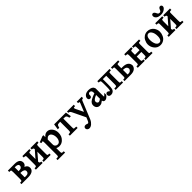

<svg xmlns="http://www.w3.org/2000/svg" viewBox="456 -2437 4431 4431"><g transform="rotate(-45 2671.0 -222.0)"><path d="M402 -324Q402 -263 346 -233Q427 -202 427 -127Q427 -64 376 -32Q325 0 234 0H16V-44Q63 -44 69 -53Q78 -66 78 -111V-331Q78 -372 74 -382Q68 -390 64 -393Q59 -397 16 -397V-442H220Q228 -442 236 -442Q311 -442 354.5 -415.5Q398 -389 402 -324ZM181 -257H191Q245 -257 269.5 -276Q294 -295 294 -324Q294 -356 269 -370.5Q244 -385 190 -385H181ZM181 -61Q189 -59 199.5 -58Q210 -57 221 -57Q268 -57 290.5 -77Q313 -97 313 -128Q313 -162 283.5 -180.5Q254 -199 199 -199Q191 -199 190.5 -199.5Q190 -200 189 -200Q186 -200 181 -199Z M654 -180 805 -353Q803 -377 791 -386.5Q779 -396 750 -397V-442H971V-397Q937 -397 926.5 -393.5Q916 -390 912 -383Q908 -376 908 -331V-111Q908 -88 909 -75.5Q910 -63 912 -59L911 -60Q913 -58 915.5 -54.5Q918 -51 923 -48H922Q927 -45 938.5 -44.5Q950 -44 971 -44V0H742V-44Q787 -44 796 -54Q805 -65 805 -111V-269Q767 -224 730 -181Q693 -138 654 -93Q656 -66 666 -55.5Q676 -45 708 -44V0H488V-44Q536 -44 543 -54Q551 -63 551 -111V-331Q551 -353 550 -365.5Q549 -378 548 -382Q546 -386 536 -392Q531 -397 488 -397V-442H717V-397Q683 -397 672.5 -393.5Q662 -390 658 -383Q654 -376 654 -331Z M996 -383 1141 -440H1173V-376Q1201 -411 1230.5 -426.5Q1260 -442 1292 -442Q1326 -442 1354.5 -428.5Q1383 -415 1406 -389Q1461 -323 1461 -236Q1461 -124 1394 -59Q1368 -30 1333 -14Q1298 2 1258 2Q1241 2 1225 -1Q1209 -4 1195 -9L1173 -20V88Q1173 131 1177 136Q1180 144 1189 148Q1198 154 1243 154V198H999V154H1024Q1046 154 1060 146Q1064 144 1066 137Q1068 132 1069 119.5Q1070 107 1070 85V-294Q1070 -331 1067 -339Q1065 -348 1055 -354Q1055 -354 1055 -354Q1055 -353 1048 -353Q1043 -353 1035 -350Q1027 -347 1013 -342ZM1173 -160Q1173 -141 1174 -128.5Q1175 -116 1177 -109Q1182 -88 1203.5 -71Q1225 -54 1256 -54Q1295 -54 1318 -83Q1353 -124 1353 -194Q1353 -272 1314 -320L1315 -319Q1289 -349 1256 -349Q1248 -349 1237.5 -347Q1227 -345 1219 -340Q1213 -336 1201.5 -326.5Q1190 -317 1173 -298Z M1525 -442H1908L1931 -302H1882Q1876 -338 1864 -357Q1852 -376 1837 -381Q1828 -385 1791 -385H1769V-111Q1769 -89 1770 -75.5Q1771 -62 1773 -57Q1776 -50 1783 -49Q1792 -45 1850 -44V0H1597V-44Q1647 -45 1657 -55Q1666 -64 1666 -111V-385H1643Q1609 -385 1596 -380.5Q1583 -376 1573 -363Q1564 -349 1552 -302H1504Z M1945 -442H2165V-397H2142Q2115 -397 2115 -381Q2115 -373 2118.5 -363Q2122 -353 2129 -337L2216 -158L2297 -358Q2304 -375 2304 -388V-390Q2302 -394 2294 -395.5Q2286 -397 2263 -397V-442H2425V-399Q2405 -397 2395.5 -393Q2386 -389 2377 -375Q2375 -373 2371.5 -365.5Q2368 -358 2363 -344L2194 69Q2180 100 2162 124Q2144 148 2123.5 165Q2103 182 2081.5 191Q2060 200 2041 200Q2008 200 1987 180.5Q1966 161 1966 135Q1966 110 1982 95Q1998 80 2026 80Q2035 80 2046 82Q2057 84 2072 90Q2087 96 2089 96Q2100 96 2112 84Q2124 72 2138 37L2166 -30Q2139 -88 2111 -145L2074 -221Q2046 -278 2019 -336Q2015 -344 2010.5 -352.5Q2006 -361 2000 -370L1984 -388Q1980 -391 1969.5 -394Q1959 -397 1945 -400Z M2750 0Q2727 0 2712 -11Q2697 -22 2692 -51Q2649 -18 2633 -11Q2606 0 2577 0Q2529 0 2499.5 -31.5Q2470 -63 2470 -115Q2470 -132 2474 -146.5Q2478 -161 2485 -173Q2504 -206 2551 -232Q2592 -257 2690 -293V-298Q2690 -350 2675 -369.5Q2660 -389 2630 -389Q2611 -389 2604 -383Q2584 -365 2584 -353L2585 -329Q2585 -302 2570.5 -287.5Q2556 -273 2536 -273Q2513 -273 2499.5 -288Q2486 -303 2486 -329Q2486 -371 2528 -408Q2549 -425 2578.5 -433.5Q2608 -442 2643 -442Q2698 -442 2736 -422Q2751 -414 2762.5 -402Q2774 -390 2780 -373L2789 -352V-158Q2789 -130 2789.5 -113.5Q2790 -97 2790 -91V-92Q2791 -85 2794 -82H2800Q2802 -84 2816 -97Q2830 -110 2857 -137V-74Q2802 0 2750 0ZM2690 -237Q2665 -227 2648.5 -219.5Q2632 -212 2626 -207Q2570 -175 2570 -135Q2570 -110 2584.5 -93.5Q2599 -77 2617 -77Q2630 -77 2649 -86Q2668 -95 2690 -112Z M2934 -442H3333V-397Q3316 -397 3305.5 -396Q3295 -395 3288.5 -393.5Q3282 -392 3279 -389Q3276 -386 3273 -383Q3270 -375 3270 -331V-111Q3270 -66 3273 -59L3272 -60Q3274 -58 3277 -54.5Q3280 -51 3284 -48Q3289 -45 3300.5 -44.5Q3312 -44 3333 -44V0H3091V-44Q3110 -44 3122.5 -44.5Q3135 -45 3143 -46.5Q3151 -48 3155 -50.5Q3159 -53 3161 -58Q3168 -69 3168 -111V-385H3058V-224Q3058 -173 3055.5 -137.5Q3053 -102 3048 -82Q3039 -38 3007 -15Q2978 7 2940 7Q2869 7 2869 -55Q2869 -78 2882 -92Q2895 -106 2916 -106Q2927 -106 2936.5 -101.5Q2946 -97 2955 -89Q2969 -75 2972 -75Q2986 -75 2991.5 -106Q2997 -137 2997 -215V-307Q2997 -373 2989 -384Q2983 -395 2934 -398Z M3537 -261H3572Q3575 -261 3577 -261Q3760 -261 3768 -123Q3760 -67 3714.5 -33.5Q3669 0 3582 0H3380V-44Q3427 -44 3431 -52Q3440 -61 3440 -106V-336Q3440 -379 3437 -384Q3434 -389 3426 -395Q3420 -398 3380 -398V-442H3613V-398Q3561 -398 3549 -393Q3548 -392 3545.5 -390Q3543 -388 3541 -384Q3537 -380 3537 -336ZM3537 -58Q3544 -57 3552.5 -56.5Q3561 -56 3569 -56Q3606 -56 3628.5 -75.5Q3651 -95 3658 -124Q3651 -207 3551 -207H3537Z M3979 -258H4130V-331Q4130 -369 4125 -383Q4125 -388 4118 -392Q4112 -397 4067 -397V-442H4296V-397Q4266 -397 4252.5 -393.5Q4239 -390 4237 -382Q4235 -376 4234 -363.5Q4233 -351 4233 -331V-111Q4233 -94 4233.5 -80.5Q4234 -67 4236 -61Q4238 -58 4239.5 -55Q4241 -52 4246 -49H4245Q4254 -44 4296 -44V0H4067V-44Q4112 -44 4121 -54Q4130 -65 4130 -111V-200H3979V-111Q3979 -94 3979.5 -80.5Q3980 -67 3982 -61Q3985 -54 3992 -49H3991Q4001 -44 4042 -44V0H3813V-44Q3861 -44 3868 -54Q3876 -63 3876 -111V-331Q3876 -368 3872 -383Q3869 -388 3867 -389Q3856 -397 3813 -397V-442H4042V-397Q4012 -397 3999 -393.5Q3986 -390 3983 -382Q3981 -376 3980 -363.5Q3979 -351 3979 -331Z M4560 -442Q4608 -442 4647 -423Q4686 -404 4715 -369Q4738 -338 4751 -302.5Q4764 -267 4764 -228Q4764 -170 4738 -115Q4713 -57 4663 -27Q4616 3 4557 3Q4461 3 4404 -74Q4356 -138 4356 -216Q4356 -245 4363.5 -273Q4371 -301 4385 -330Q4399 -359 4418.5 -379.5Q4438 -400 4460 -414Q4507 -442 4560 -442ZM4547 -387Q4532 -387 4517.5 -380Q4503 -373 4491 -357Q4479 -341 4472 -315Q4465 -289 4465 -252Q4465 -172 4496 -110Q4528 -56 4575 -56Q4592 -56 4607 -63.5Q4622 -71 4633 -87.5Q4644 -104 4650.5 -130.5Q4657 -157 4657 -195Q4657 -296 4614 -351Q4588 -387 4547 -387Z M4902 -594Q4902 -617 4914.5 -630.5Q4927 -644 4947 -644Q4985 -644 5013 -579Q5024 -554 5037.5 -547Q5051 -540 5064 -540Q5087 -540 5099 -550Q5111 -560 5121 -586Q5143 -643 5181 -643Q5200 -643 5213.5 -629Q5227 -615 5227 -595Q5227 -552 5174 -518Q5125 -486 5065 -486Q4983 -486 4942.5 -517.5Q4902 -549 4902 -594ZM4989 -180 5140 -353Q5138 -377 5126 -386.5Q5114 -396 5085 -397V-442H5306V-397Q5272 -397 5261.5 -393.5Q5251 -390 5247 -383Q5243 -376 5243 -331V-111Q5243 -88 5244 -75.5Q5245 -63 5247 -59L5246 -60Q5248 -58 5250.5 -54.5Q5253 -51 5258 -48H5257Q5262 -45 5273.5 -44.5Q5285 -44 5306 -44V0H5077V-44Q5122 -44 5131 -54Q5140 -65 5140 -111V-269Q5102 -224 5065 -181Q5028 -138 4989 -93Q4991 -66 5001 -55.5Q5011 -45 5043 -44V0H4823V-44Q4871 -44 4878 -54Q4886 -63 4886 -111V-331Q4886 -353 4885 -365.5Q4884 -378 4883 -382Q4881 -386 4871 -392Q4866 -397 4823 -397V-442H5052V-397Q5018 -397 5007.5 -393.5Q4997 -390 4993 -383Q4989 -376 4989 -331Z"/></g></svg>

Font: New Athena Unicode
Style: Bold
Weight: 700
Designer: J. Rusten 1997; rev. by R. Hancock 2001, 2002, rev. by D. Mastronarde 2002-2021
Foundry: Society for Classical Studies (formerly American Philological Association)
Version: Version 5.008